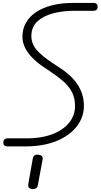

<svg xmlns="http://www.w3.org/2000/svg" viewBox="-20 -999 686 1310"><path d="M152 0H31.5Q30 0 22.8 -1Q15.5 -2 9 -7.5Q2.5 -13 2.5 -26Q2.5 -40.5 10.8 -47.8Q19 -55 31.5 -55H161.5Q241 -55 302.8 -72.2Q364.5 -89.5 406.5 -119.5Q448.5 -149.5 470.2 -189.2Q492 -229 492 -274Q492 -331 470.2 -371.8Q448.5 -412.5 411.5 -444.5Q374.5 -476.5 329 -507L282 -538.5Q234.5 -570.5 201 -604.5Q167.5 -638.5 150.2 -674.8Q133 -711 133 -748.5Q133 -800.5 156.5 -842.8Q180 -885 225 -915.5Q270 -946 333.8 -962.5Q397.5 -979 478 -979H617.5Q620.5 -979 627.2 -978Q634 -977 640 -971.8Q646 -966.5 646 -953Q646 -939 638.8 -932.2Q631.5 -925.5 619 -925.5H490Q408.5 -925.5 341.2 -907.8Q274 -890 234 -852Q194 -814 194 -753Q194 -701.5 229.2 -659.5Q264.5 -617.5 341.5 -567L387 -537Q422.5 -514.5 452.5 -487.5Q482.5 -460.5 505 -428.5Q527.5 -396.5 540 -358.2Q552.5 -320 552.5 -275Q552.5 -231 535.5 -190.2Q518.5 -149.5 485.2 -115Q452 -80.5 403.5 -54.5Q355 -28.5 292 -14.2Q229 0 152 0ZM199 291Q184.5 289.5 177.2 281Q170 272.5 173.5 254L203.5 83.5Q206.5 66.5 216.8 60.8Q227 55 242.5 56.5Q257.5 58 265.5 65.8Q273.5 73.5 270.5 90.5L238.5 263Q235.5 280 224.5 286.2Q213.5 292.5 199 291Z"/></svg>

Font: Edu QLD Hand
Style: Regular
Weight: 400
Designer: Tina and Corey Anderson, Eben Sorkin
Foundry: Sorkin Type Co.
Version: Version 2.000